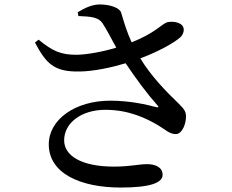

<svg xmlns="http://www.w3.org/2000/svg" viewBox="-20 -799 1040 862"><path d="M475 -347C317 -347 199 -262 199 -151C199 -20 342 43 522 43C660 43 710 20 710 -14C710 -48 678 -62 640 -62C603 -62 564 -51 492 -51C345 -51 268 -100 268 -169C268 -247 345 -306 453 -306C560 -306 639 -267 694 -234C725 -215 742 -197 769 -197C799 -197 816 -246 815 -278C815 -298 806 -310 783 -333C726 -388 659 -456 610 -537C688 -566 760 -605 790 -632C806 -648 810 -671 798 -685C783 -701 752 -704 730 -699C705 -690 675 -650 571 -609C551 -652 539 -691 524 -742C518 -763 476 -779 428 -779C395 -779 361 -764 329 -744L332 -727C390 -725 423 -721 440 -695C458 -668 480 -625 502 -585C443 -567 372 -554 325 -553C251 -553 216 -570 153 -621L137 -608C186 -516 221 -476 335 -478C398 -478 481 -496 544 -515C590 -446 643 -375 686 -327C695 -318 692 -316 681 -318C640 -329 565 -347 475 -347Z"/></svg>

Font: Noto Serif CJK KR SemiBold
Style: Regular
Weight: 600
Designer: Ryoko NISHIZUKA 西塚涼子 (kana & ideographs); Frank Grießhammer (Latin, Greek & Cyrillic); Wenlong ZHANG 张文龙 (bopomofo); San
Foundry: Adobe
Version: Version 2.001;hotconv 1.1.0;makeotfexe 2.6.0